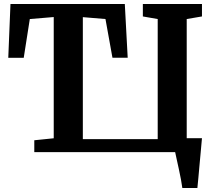

<svg xmlns="http://www.w3.org/2000/svg" viewBox="-20 -763 1075 963"><path d="M152 0V-59.5L249.5 -69.5V-677.5L129.5 -667.5L99 -473H21.5L32.5 -743H606L620.5 -473.5H544L509 -667.5L395.5 -677V-65H771V-667.5L696.5 -680.5V-743H993V-680.5L916.5 -667.5V-70H993Q991.5 -50.5 988.2 -16.5Q985 17.5 981.5 56.2Q978 95 975 128.5Q972 162 970 180H894.5Q892.5 163.5 887.8 138.2Q883 113 877.2 86Q871.5 59 866.2 35.8Q861 12.5 858.5 0Z"/></svg>

Font: Merriweather
Style: Bold
Weight: 700
Designer: Eben Sorkin
Foundry: Eben Sorkin
Version: Version 2.100; ttfautohint (v1.7.19-72a1) -l 8 -r 50 -G 200 